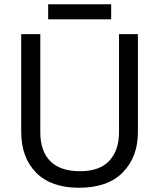

<svg xmlns="http://www.w3.org/2000/svg" viewBox="-20 -875 751 905"><path d="M504 -855V-784H207V-855ZM630 -714V-252Q630 -135 559 -62.5Q488 10 352 10Q221 10 150.5 -61Q80 -132 80 -254V-714H170V-251Q170 -163 217 -115.5Q264 -68 357 -68Q450 -68 495.5 -117.5Q541 -167 541 -252V-714Z"/></svg>

Font: Advent Sans Logo
Style: Regular
Weight: 400
Designer: Types & Symbols
Foundry: Types & Symbols
Version: Version 1.002